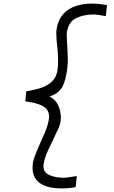

<svg xmlns="http://www.w3.org/2000/svg" viewBox="-20 -860 640 1076"><path d="M162.5 79.5Q162.5 64.5 165.5 47Q168.5 30.5 181.2 -1.2Q194 -33 217 -85Q244.5 -141 253 -186Q255 -196 255 -206.5Q255 -232 241 -248.5Q227 -265 198.2 -275.2Q169.5 -285.5 122 -292.5L127 -348.5Q182.5 -357 218.5 -370.8Q254.5 -384.5 275.2 -407.2Q296 -430 302 -465Q305.5 -483.5 305.5 -520.5Q305.5 -541 304 -567L302.5 -582.5Q295.5 -642.5 295.5 -672Q295.5 -689 297.5 -699Q309.5 -769.5 361.2 -804.8Q413 -840 499.5 -840Q514 -840 537.5 -837.5Q561 -835 579.5 -831.5L573 -769.5Q522.5 -779 507 -779Q449.5 -779 407.5 -759Q365.5 -739 355 -681Q354 -676.5 354 -663.5Q354 -653.5 356 -618.5Q359 -568 359 -560Q360 -538 360 -529Q360 -488 353.5 -452Q347 -415.5 338 -391.5Q329 -367.5 309.8 -348.8Q290.5 -330 257 -319Q290.5 -303.5 305.8 -270.2Q321 -237 321 -201.5Q321 -190 319.5 -180Q316.5 -163.5 311.8 -150.8Q307 -138 295.5 -115.5Q291 -106 285.8 -95Q280.5 -84 275 -71Q251 -23 240.5 2.5Q230 28 224.5 59Q223.5 63.5 223.5 71.5Q223.5 106.5 257 121.2Q290.5 136 336.5 136Q356.5 136 410.5 126.5L404 188.5Q390 192 367.5 194Q345 196 326 196Q246.5 196 204.5 166.8Q162.5 137.5 162.5 79.5Z"/></svg>

Font: JuliaMono Light
Style: Italic
Weight: 300
Italic angle: -9°
Monospace: yes
Designer: cormullion
Foundry: corm
Version: Version 0.054; ttfautohint (v1.8.4)